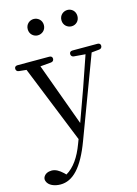

<svg xmlns="http://www.w3.org/2000/svg" viewBox="-159 -851 861 1205"><g transform="rotate(-15 271.0 -248.5)"><path d="M80 275C159 275 226 209 286 48L482 -475L532 -480C544 -481 551 -489 551 -500C551 -511 544 -518 531 -518H369C356 -518 349 -511 349 -500C349 -489 356 -481 368 -480L442 -474L373 -274L298 -66L149 -474L219 -480C231 -481 238 -489 238 -500C238 -511 231 -518 218 -518H12C-1 -518 -8 -511 -8 -500C-8 -489 -1 -481 11 -480L59 -475L262 29L251 58C222 136 183 194 131 224L119 212C94 189 72 176 47 176C24 176 2 185 -7 206C-10 215 -10 221 -7 230C3 260 41 275 80 275ZM132 -719C132 -686 158 -666 184 -666C211 -666 237 -686 237 -719C237 -752 211 -772 184 -772C158 -772 132 -752 132 -719ZM351 -719C351 -686 377 -666 404 -666C430 -666 455 -686 455 -719C455 -752 430 -772 404 -772C377 -772 351 -752 351 -719Z"/></g></svg>

Font: 寒蝉锦书宋
Style: Regular
Weight: 400
Designer: 寒蝉锦书宋{Warren} 思源宋体{Ryoko NISHIZUKA 西塚涼子 (kana & ideographs); Frank Grießhammer (Latin, Greek & Cyrillic); Wenlong ZHANG 
Foundry: Adobe & ChillType
Version: Version 2.000;Glyphs 3.1.1 (3135)